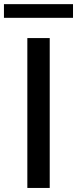

<svg xmlns="http://www.w3.org/2000/svg" viewBox="-50 -928 381 948"><path d="M85 0V-740H195.5V0ZM-30.5 -840V-907.5H310.5V-840Z"/></svg>

Font: Encode Sans SmExp Md
Style: Regular
Weight: 500
Width: 6
Designer: Multiple Designers
Foundry: Impallari Type
Version: Version 3.002; ttfautohint (v1.8.3) -l 8 -r 50 -G 200 -x 14 